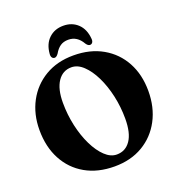

<svg xmlns="http://www.w3.org/2000/svg" viewBox="-160 -1038 1094 1182"><g transform="rotate(-20 387.0 -447.0)"><path d="M382 -714.5Q491.5 -714.5 572.5 -668.2Q653.5 -622 697.8 -540.2Q742 -458.5 742 -351.5Q742 -244.5 698.2 -161.8Q654.5 -79 575.2 -32Q496 15 389.5 15Q279.5 15 198.8 -31Q118 -77 73.8 -160Q29.5 -243 29.5 -353.5Q29.5 -457 73.2 -538.8Q117 -620.5 196.2 -667.5Q275.5 -714.5 382 -714.5ZM550 -239.5Q550 -316.5 533.8 -389.8Q517.5 -463 488.8 -521.8Q460 -580.5 423.2 -615.2Q386.5 -650 345.5 -650Q288.5 -650 255.5 -601Q222.5 -552 222.5 -462Q222.5 -384 239 -310.2Q255.5 -236.5 284.2 -177.8Q313 -119 349.8 -84.2Q386.5 -49.5 426.5 -49.5Q484 -49.5 517 -97.8Q550 -146 550 -239.5ZM386 -816Q354 -816 332.8 -801.2Q311.5 -786.5 295 -757.5Q282.5 -740 270.5 -740Q259.5 -740 253.5 -749Q247.5 -758 249 -773Q254 -836.5 291.5 -872Q329 -907.5 386 -907.5Q443 -907.5 480.5 -872Q518 -836.5 523 -773Q524.5 -758 518.5 -749Q512.5 -740 501.5 -740Q489 -740 477 -757.5Q444 -816 386 -816Z"/></g></svg>

Font: Fraunces 72pt S050
Style: Bold
Weight: 700
Version: Version 1.000; ttfautohint (v1.8.3)